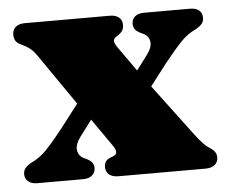

<svg xmlns="http://www.w3.org/2000/svg" viewBox="-42 -529 683 576"><g transform="rotate(-5 300.0 -241.0)"><path d="M218 -267 273.5 -240 189.5 -128.5Q172.5 -105.5 175.2 -88.2Q178 -71 193.5 -63.5L203 -59Q213 -54 218 -47.5Q223 -41 223 -31Q223 -17 213 -8.8Q203 -0.5 186 -0.5H47.5Q30.5 -0.5 20.8 -8.8Q11 -17 11 -31Q11 -41 16.5 -48.2Q22 -55.5 36 -63.5Q53 -71.5 66.8 -82.8Q80.5 -94 96 -111.8Q111.5 -129.5 133 -156.5ZM323.5 -385 402.5 -273.5 411 -263.5 529 -106Q544.5 -86 553.8 -76.2Q563 -66.5 572 -61Q582.5 -54.5 587.5 -47.5Q592.5 -40.5 592.5 -30.5Q592.5 -16.5 582.5 -8.2Q572.5 0 555 0H292.5Q274.5 0 264.5 -8.2Q254.5 -16.5 254.5 -31Q254.5 -41 258.8 -47.2Q263 -53.5 271.5 -57L281.5 -61Q292 -65 292 -73.2Q292 -81.5 281.5 -96L202.5 -209L193.5 -220L83 -380Q71.5 -397 60.2 -405.2Q49 -413.5 37.5 -418.5Q24.5 -424 19.8 -431.5Q15 -439 15 -451Q15 -465.5 25 -473.8Q35 -482 52.5 -482H308.5Q325.5 -482 335.5 -474Q345.5 -466 345.5 -451.5Q345.5 -442 342 -435.5Q338.5 -429 331.5 -424L322 -417.5Q314 -412 314.2 -405Q314.5 -398 323.5 -385ZM379.5 -215.5 324 -242.5 408 -354Q425.5 -377 422.8 -394.2Q420 -411.5 404 -419L394.5 -423.5Q384.5 -428.5 379.5 -435.2Q374.5 -442 374.5 -451.5Q374.5 -466 384.5 -474Q394.5 -482 411.5 -482H550Q567.5 -482 577 -474Q586.5 -466 586.5 -451.5Q586.5 -441.5 581 -434.2Q575.5 -427 561.5 -419Q536.5 -407.5 516.8 -387Q497 -366.5 464.5 -326Z"/></g></svg>

Font: Fraunces
Style: Regular
Weight: 900
Version: Version 1.000;[b76b70a41]